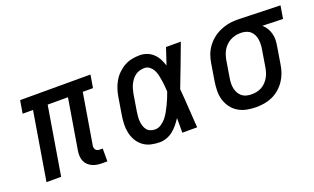

<svg xmlns="http://www.w3.org/2000/svg" viewBox="-65 -856 1936 1182"><g transform="rotate(-20 903.5 -265.0)"><path d="M445 8Q428 8 411 5.5Q394 3 379 -4Q364 -11 352 -22.5Q340 -34 334 -49Q328 -64 327 -81Q326 -98 329 -116L384 -446H251L177 0H81L155 -446H87L101 -530H562L548 -446H481L426 -116Q424 -108 425.5 -100Q427 -92 431.5 -86.5Q436 -81 443.5 -78.5Q451 -76 459 -76H477V8Z M822 8Q792 8 764 1.5Q736 -5 713.5 -22Q691 -39 677 -63Q663 -87 657 -114.5Q651 -142 652 -172Q653 -202 658 -231L676 -341Q680 -366 688 -391Q696 -416 709.5 -439.5Q723 -463 743 -482.5Q763 -502 786.5 -515Q810 -528 835.5 -533Q861 -538 887 -538Q912 -538 935 -529Q958 -520 975 -503.5Q992 -487 1003 -466Q1014 -445 1021 -422Q1030 -449 1039 -476Q1048 -503 1057 -530H1154Q1128 -462 1102.5 -393Q1077 -324 1050 -256Q1056 -192 1059.5 -128Q1063 -64 1068 0H971Q971 -24 971 -48Q971 -72 971 -96Q958 -76 942.5 -57Q927 -38 908 -23Q889 -8 866.5 0Q844 8 822 8ZM822 -76Q842 -76 861 -88.5Q880 -101 893.5 -117.5Q907 -134 917.5 -153Q928 -172 937.5 -191.5Q947 -211 955 -230.5Q963 -250 970 -270Q969 -289 967.5 -307.5Q966 -326 963 -344.5Q960 -363 956 -381Q952 -399 943.5 -415Q935 -431 920.5 -442.5Q906 -454 887 -454Q872 -454 856.5 -450Q841 -446 828 -436.5Q815 -427 805 -414Q795 -401 788 -386.5Q781 -372 777 -357Q773 -342 770 -327L752 -217Q750 -202 748.5 -186Q747 -170 748.5 -154.5Q750 -139 754.5 -124.5Q759 -110 768 -98.5Q777 -87 791.5 -81.5Q806 -76 822 -76Z M1453 8Q1422 8 1392 2Q1362 -4 1337 -19Q1312 -34 1294.5 -57.5Q1277 -81 1268.5 -109.5Q1260 -138 1260.5 -169Q1261 -200 1266 -231L1284 -341Q1288 -368 1297.5 -394Q1307 -420 1323.5 -443Q1340 -466 1362.5 -484.5Q1385 -503 1410.5 -514.5Q1436 -526 1463 -532Q1490 -538 1517 -538Q1521 -538 1525 -538Q1529 -538 1533 -538L1807 -530L1793 -446L1659 -450Q1674 -437 1684.5 -420Q1695 -403 1700.5 -383Q1706 -363 1705.5 -341.5Q1705 -320 1701 -299L1683 -189Q1679 -162 1670 -136Q1661 -110 1645 -86Q1629 -62 1607 -43Q1585 -24 1559.5 -12.5Q1534 -1 1506.5 3.5Q1479 8 1453 8ZM1454 -76Q1471 -76 1487.5 -79.5Q1504 -83 1519 -91Q1534 -99 1546.5 -112Q1559 -125 1567.5 -139.5Q1576 -154 1581 -170Q1586 -186 1589 -203L1607 -313Q1610 -329 1610.5 -345.5Q1611 -362 1609 -377Q1607 -392 1600.5 -406.5Q1594 -421 1583.5 -431.5Q1573 -442 1558 -447.5Q1543 -453 1527 -454H1519Q1517 -454 1515 -454Q1513 -454 1511 -454Q1495 -454 1478.5 -449.5Q1462 -445 1447.5 -437Q1433 -429 1420.5 -416.5Q1408 -404 1399.5 -389.5Q1391 -375 1386 -359Q1381 -343 1378 -327L1360 -217Q1357 -200 1356.5 -182.5Q1356 -165 1359.5 -149Q1363 -133 1371 -118.5Q1379 -104 1391.5 -94Q1404 -84 1420.5 -80Q1437 -76 1454 -76Z"/></g></svg>

Font: Iosevka Curly Slab MdEx
Style: Italic
Weight: 500
Width: 7
Italic angle: -9°
Monospace: yes
Designer: Belleve Invis
Foundry: Belleve Invis
Version: Version 11.0.0; ttfautohint (v1.8.3)